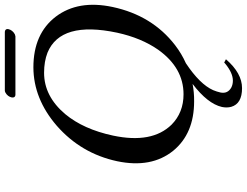

<svg xmlns="http://www.w3.org/2000/svg" viewBox="-134 -683 1026 798"><g transform="rotate(-90 379.0 -284.0)"><path d="M627 -732.9H382.8Q371.1 -734.4 373 -748Q376.5 -765.1 393.1 -774.4Q397.9 -776.9 401.4 -776.9H646Q658.7 -775.4 657.2 -763.2Q653.3 -745.1 635.7 -735.4Q630.9 -733.4 627 -732.9ZM531.7 142.1Q474.1 209 411.6 209Q347.2 209 334 164.1Q329.1 146 333.5 125Q347.2 65.9 429.2 3.4Q393.1 10.3 356.9 9.8Q222.7 9.8 151.4 -77.1Q78.1 -168 107.9 -310.1Q140.1 -460.4 255.9 -561.5Q367.7 -657.7 498 -658.2Q637.7 -658.2 709 -564.9Q779.3 -471.7 749 -329.1Q713.9 -164.6 590.3 -69.3Q554.7 -42 515.1 -24.4Q427.7 33.7 403.3 88.9Q397 104 393.6 119.1Q387.2 149.4 414.6 164.6Q427.2 170.9 442.9 170.9Q474.1 170.9 512.2 140.1Q515.6 137.2 518.1 134.8ZM475.6 -613.8Q377.9 -613.8 303.7 -525.9Q240.7 -450.2 214.4 -327.1Q180.2 -165.5 259.8 -84Q310.1 -34.2 386.2 -34.2Q496.1 -34.2 571.3 -139.6Q620.1 -209.5 642.1 -310.1Q691.9 -544.9 559.1 -599.6Q522.5 -613.8 475.6 -613.8Z"/></g></svg>

Font: Linux Biolinum Capitals O
Style: Italic Samll Caps
Weight: 400
Italic angle: -12°
Designer: Philipp H. Poll
Foundry: Philipp H. Poll
Version: Version 0.6.2